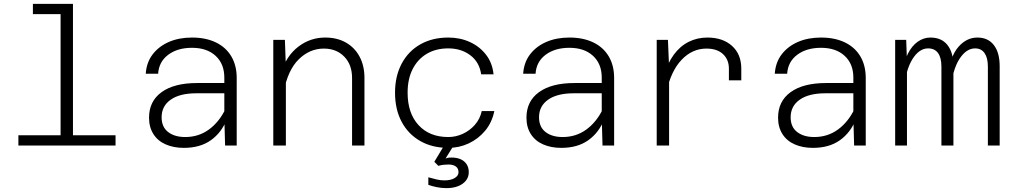

<svg xmlns="http://www.w3.org/2000/svg" viewBox="-20 -752 5240 992"><path d="M293 0V-732H357V0ZM75 0V-53H577V0ZM150 -679V-732H325V-679Z M1143 0 1139 -142V-351Q1139 -422 1094 -463.5Q1049 -505 972 -505Q897 -505 849 -469Q801 -433 797 -371H733Q737 -430 769 -471.5Q801 -513 853 -535.5Q905 -558 972 -558Q1043 -558 1095 -533Q1147 -508 1175 -461Q1203 -414 1203 -349V0ZM930 12Q877 12 836 -6Q795 -24 772.5 -59.5Q750 -95 750 -144Q750 -229 815 -276Q880 -323 998 -323H1151V-270H994Q909 -270 862 -237Q815 -204 815 -146Q815 -96 848.5 -70Q882 -44 937 -44Q1006 -44 1059 -82.5Q1112 -121 1145 -189L1152 -136Q1125 -67 1069.5 -27.5Q1014 12 930 12Z M1799 0V-349Q1799 -418 1758.5 -459.5Q1718 -501 1653 -501Q1580 -501 1523.5 -445.5Q1467 -390 1446 -278L1433 -378Q1460 -464 1521.5 -511Q1583 -558 1660 -558Q1722 -558 1767.5 -532Q1813 -506 1838 -459Q1863 -412 1863 -350V0ZM1392 0V-546H1452L1457 -405V0Z M2296 12Q2213 12 2151 -23.5Q2089 -59 2055 -123Q2021 -187 2021 -273Q2021 -359 2055.5 -423.5Q2090 -488 2152 -523Q2214 -558 2296 -558Q2357 -558 2407.5 -535Q2458 -512 2491 -469.5Q2524 -427 2530 -368H2466Q2457 -431 2410 -466.5Q2363 -502 2296 -502Q2232 -502 2185 -474Q2138 -446 2112 -395Q2086 -344 2086 -273Q2086 -167 2142.5 -105.5Q2199 -44 2296 -44Q2335 -44 2371 -60.5Q2407 -77 2433.5 -107Q2460 -137 2469 -178H2534Q2522 -119 2486.5 -76.5Q2451 -34 2401.5 -11Q2352 12 2296 12ZM2287 220Q2261 220 2236.5 215Q2212 210 2193 203V164Q2217 171 2237 175.5Q2257 180 2276 180Q2309 180 2329 168Q2349 156 2349 138Q2349 118 2335 108Q2321 98 2297 98Q2284 98 2270.5 99.5Q2257 101 2245 105L2224 84L2287 -21L2325 -2L2282 67Q2293 63 2300 62.5Q2307 62 2313 62Q2340 62 2359.5 70.5Q2379 79 2390.5 96Q2402 113 2402 138Q2402 163 2387 181.5Q2372 200 2346.5 210Q2321 220 2287 220Z M3093 0 3089 -142V-351Q3089 -422 3044 -463.5Q2999 -505 2922 -505Q2847 -505 2799 -469Q2751 -433 2747 -371H2683Q2687 -430 2719 -471.5Q2751 -513 2803 -535.5Q2855 -558 2922 -558Q2993 -558 3045 -533Q3097 -508 3125 -461Q3153 -414 3153 -349V0ZM2880 12Q2827 12 2786 -6Q2745 -24 2722.5 -59.5Q2700 -95 2700 -144Q2700 -229 2765 -276Q2830 -323 2948 -323H3101V-270H2944Q2859 -270 2812 -237Q2765 -204 2765 -146Q2765 -96 2798.5 -70Q2832 -44 2887 -44Q2956 -44 3009 -82.5Q3062 -121 3095 -189L3102 -136Q3075 -67 3019.5 -27.5Q2964 12 2880 12Z M3746 -337V-397Q3746 -444 3715.5 -472.5Q3685 -501 3630 -501Q3557 -501 3502 -443.5Q3447 -386 3423 -277L3410 -360Q3429 -425 3461 -469Q3493 -513 3537.5 -535.5Q3582 -558 3635 -558Q3714 -558 3762 -515Q3810 -472 3810 -397V-337ZM3373 0V-546H3431L3437 -404V0Z M4393 0 4389 -142V-351Q4389 -422 4344 -463.5Q4299 -505 4222 -505Q4147 -505 4099 -469Q4051 -433 4047 -371H3983Q3987 -430 4019 -471.5Q4051 -513 4103 -535.5Q4155 -558 4222 -558Q4293 -558 4345 -533Q4397 -508 4425 -461Q4453 -414 4453 -349V0ZM4180 12Q4127 12 4086 -6Q4045 -24 4022.5 -59.5Q4000 -95 4000 -144Q4000 -229 4065 -276Q4130 -323 4248 -323H4401V-270H4244Q4159 -270 4112 -237Q4065 -204 4065 -146Q4065 -96 4098.5 -70Q4132 -44 4187 -44Q4256 -44 4309 -82.5Q4362 -121 4395 -189L4402 -136Q4375 -67 4319.5 -27.5Q4264 12 4180 12Z M5084 0V-408Q5084 -453 5067 -477.5Q5050 -502 5018 -502Q4972 -502 4936.5 -446.5Q4901 -391 4890 -281L4882 -372Q4890 -462 4932 -510Q4974 -558 5030 -558Q5085 -558 5115 -519Q5145 -480 5145 -410V0ZM4605 0V-546H4662L4666 -436V0ZM4844 0V-408Q4844 -454 4826.5 -478Q4809 -502 4775 -502Q4729 -502 4694 -446Q4659 -390 4648 -281L4644 -373Q4650 -433 4670.5 -474Q4691 -515 4721.5 -536.5Q4752 -558 4787 -558Q4845 -558 4875.5 -519Q4906 -480 4906 -410V0Z"/></svg>

Font: Azeret Mono ExtraLight
Style: Regular
Weight: 250
Designer: Martin Vácha
Foundry: Displaay
Version: Version 1.002